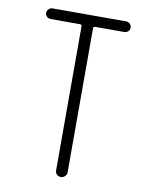

<svg xmlns="http://www.w3.org/2000/svg" viewBox="-83 -791 666 852"><g transform="rotate(10 250.0 -365.0)"><path d="M84 -682.6Q74.2 -682.6 66.9 -689.5Q59.6 -696.3 59.6 -706.1Q59.6 -715.8 66.9 -723.1Q74.2 -730.5 84 -730.5H416Q425.8 -730.5 433.1 -723.1Q440.4 -715.8 440.4 -706.1Q440.4 -696.3 433.1 -689.5Q425.8 -682.6 416 -682.6H284.2Q276.4 -682.6 276.4 -673.8V-25.4Q276.4 -15.6 268.6 -7.8Q260.7 0 250 0Q240.2 0 232.4 -6.8Q224.6 -13.7 224.6 -25.4V-673.8Q224.6 -682.6 215.8 -682.6Z"/></g></svg>

Font: Rounded-X Mgen+ 1m light
Style: Regular
Weight: 200
Designer: [Source Han Sans]
Ryoko NISHIZUKA  (kana & ideographs); Paul D. Hunt (Latin, Greek & Cyrillic); Wenlong ZHANG  (bopomofo
Version: Version 1.059.20150602